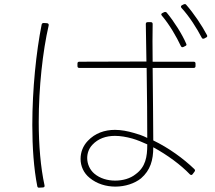

<svg xmlns="http://www.w3.org/2000/svg" viewBox="-20 -874 1040 927"><path d="M966 -688 975 -693C981 -695 982 -700 979 -705C955 -751 915 -810 879 -851C876 -855 872 -855 867 -853L859 -849C853 -846 852 -841 856 -836C895 -794 931 -736 954 -692C956 -687 961 -686 966 -688ZM879 -663C860 -708 820 -771 785 -813C781 -817 777 -817 772 -815L764 -811C758 -808 757 -804 761 -799C798 -756 833 -695 853 -652C856 -646 860 -645 865 -647L875 -652C880 -654 882 -658 879 -663ZM363 -546H688C690 -423 691 -290 691 -208C670 -219 648 -226 627 -232C596 -241 565 -247 535 -247C485 -247 439 -231 404 -194C380 -169 369 -138 369 -107C369 -72 384 -38 413 -15C448 14 493 27 537 27C584 27 630 12 661 -13C706 -52 720 -101 720 -163C788 -126 853 -78 897 -32C902 -28 906 -28 910 -33L919 -45C923 -50 922 -54 918 -58C866 -108 795 -160 720 -196C720 -278 718 -418 717 -546H915C921 -546 924 -549 924 -555V-567C924 -573 921 -576 915 -576H717C716 -645 716 -710 717 -758C717 -764 714 -767 708 -767H693C687 -767 684 -764 684 -758C685 -710 686 -646 687 -577L363 -576C357 -576 354 -573 354 -567V-555C354 -549 357 -546 363 -546ZM170 32 188 31C194 30 196 27 195 21C176 -66 167 -174 167 -285C167 -451 186 -626 215 -751C216 -757 214 -761 207 -762L191 -763C185 -763 182 -760 181 -755C155 -625 136 -444 136 -270C136 -164 143 -61 160 25C161 30 164 33 170 32ZM691 -177V-175C691 -117 683 -68 635 -33C609 -12 573 -2 536 -2C500 -2 463 -12 435 -36C414 -54 401 -82 401 -111C401 -134 409 -157 426 -175C454 -205 492 -218 535 -218C562 -218 590 -213 619 -205C643 -198 667 -188 691 -177Z"/></svg>

Font: LINE Seed JP_OTF Thin
Style: Regular
Weight: 250
Designer: LY Corporation & Fontrix & Fontworks
Version: Version 1.007